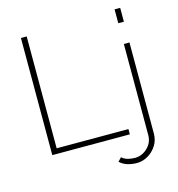

<svg xmlns="http://www.w3.org/2000/svg" viewBox="-128 -841 1040 1124"><g transform="rotate(-15 392.0 -278.5)"><path d="M96 0V-710H131V-32H566V0ZM564 173Q534 173 507.5 165Q481 157 460 138L481 116Q498 131 519.5 136Q541 141 561 141Q588 141 612.5 127Q637 113 653 88.5Q669 64 669 33V-520H703V32Q703 73 682 105Q661 137 629.5 155Q598 173 564 173ZM669 -646V-730H703V-646Z"/></g></svg>

Font: Raleway Thin ExtraLight
Style: Regular
Weight: 250
Version: Version 4.026